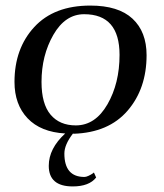

<svg xmlns="http://www.w3.org/2000/svg" viewBox="-20 -470 588 689"><path d="M129 -176Q129 -97 161.5 -58.5Q194 -20 252 -20Q322 -20 365.5 -95.5Q409 -171 409 -273Q409 -419 282 -419Q214 -419 171.5 -345Q129 -271 129 -176ZM244 10 242 9Q211 49 211 81Q211 165 283 165Q289 165 297.5 161Q306 157 312 153L317 149L325 167Q300 199 241 199Q155 199 155 125Q155 63 214 9Q126 4 79 -45.5Q32 -95 32 -176Q32 -296 103 -373Q174 -450 304 -450Q405 -450 455.5 -403Q506 -356 506 -272Q506 -152 438 -73Q370 6 244 10Z"/></svg>

Font: Judson
Style: Italic
Weight: 400
Italic angle: -9.5°
Version: Version 20110429